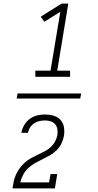

<svg xmlns="http://www.w3.org/2000/svg" viewBox="-20 -870 540 1060"><path d="M175 -446V-480H259L313 -805L225 -750L205 -778L320 -850H357L296 -480H367V-446ZM283 170H48H49Q52 150 56 131Q60 112 68.5 93.5Q77 75 89 58.5Q101 42 116.5 28Q132 14 150 4Q168 -6 186.5 -15Q205 -24 223.5 -33Q242 -42 257.5 -55.5Q273 -69 283 -87Q293 -105 297 -125Q297 -125 297 -125Q297 -125 297 -125Q299 -142 296.5 -157.5Q294 -173 284 -184.5Q274 -196 259 -200.5Q244 -205 228 -205Q213 -205 197.5 -201.5Q182 -198 168.5 -189Q155 -180 146 -166Q137 -152 135 -137H98Q102 -159 113.5 -179Q125 -199 143.5 -213Q162 -227 184 -232.5Q206 -238 228 -238Q252 -238 275 -231.5Q298 -225 313.5 -208.5Q329 -192 333 -168Q337 -144 333 -120Q329 -98 319 -77.5Q309 -57 292.5 -40.5Q276 -24 255.5 -12.5Q235 -1 214.5 9Q194 19 173.5 30.5Q153 42 136 58Q119 74 108 94.5Q97 115 92 137H251L259 91H296ZM72 -326 77 -354H428L423 -326Z"/></svg>

Font: Iosevka Slab Extralight
Style: Italic
Weight: 200
Italic angle: -9°
Monospace: yes
Designer: Belleve Invis
Foundry: Belleve Invis
Version: Version 11.1.1; ttfautohint (v1.8.3)